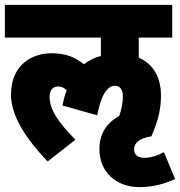

<svg xmlns="http://www.w3.org/2000/svg" viewBox="-20 -642 737 786"><path d="M387 -32C387 63 456 124 551 124C612 124 658 108 697 91L651 -19C618 -2 595 4 571 4C550 4 529 -4 529 -31C529 -56 549 -76 600 -84C622 -137 639 -184 639 -251C639 -322 610 -379 548 -406V-488H685V-622H0V-488H393V-413C367 -406 344 -395 324 -379C283 -410 248 -424 189 -424C119 -424 25 -383 25 -254C25 -169 85 -75 175 19L289 -70C221 -138 183 -193 183 -245C183 -268 193 -288 217 -288C230 -288 242 -283 253 -273C246 -254 240 -233 236 -210L378 -170C397 -270 427 -291 451 -291C468 -291 483 -279 483 -248C483 -219 477 -193 468 -167C416 -139 387 -94 387 -32Z"/></svg>

Font: Noto Sans Condensed Black
Style: Regular
Weight: 900
Width: 3
Designer: Monotype Design Team
Foundry: Monotype Imaging Inc.
Version: Version 2.013